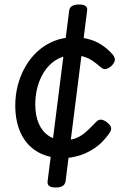

<svg xmlns="http://www.w3.org/2000/svg" viewBox="-20 -685 570 855"><path d="M261 19Q195 19 147 -9Q99 -37 73.5 -90Q48 -143 48 -216Q48 -262 59.5 -306Q71 -350 93.5 -389Q116 -428 148 -457Q180 -486 221 -502.5Q262 -519 310 -519Q343 -519 374 -511Q405 -503 432 -485.5Q459 -468 482 -442Q494 -426 491 -414.5Q488 -403 476 -391Q463 -380 451.5 -377.5Q440 -375 427 -387Q411 -401 394 -413Q377 -425 355.5 -432Q334 -439 305 -439Q273 -439 246.5 -427Q220 -415 199.5 -394Q179 -373 165 -345Q151 -317 144 -285Q137 -253 137 -220Q137 -171 152.5 -135Q168 -99 197 -80Q226 -61 266 -61Q299 -61 322.5 -71.5Q346 -82 365.5 -100Q385 -118 407 -141Q419 -154 432 -152Q445 -150 458 -139Q472 -128 474.5 -117Q477 -106 467 -92Q438 -50 402.5 -26Q367 -2 330.5 8.5Q294 19 261 19ZM228 150Q188 150 192 122L288 -638Q292 -665 332 -665Q372 -665 368 -638L272 122Q268 150 228 150Z"/></svg>

Font: Playwrite GB J
Style: Italic
Weight: 400
Italic angle: -7.01216°
Designer: Veronika Burian, José Scaglione
Foundry: TypeTogether
Version: Version 1.002